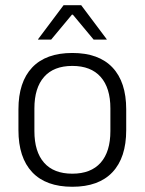

<svg xmlns="http://www.w3.org/2000/svg" viewBox="-20 -702 553 734"><path d="M256.5 12Q155.5 12 103 -43.8Q50.5 -99.5 50.5 -204.5V-284Q50.5 -388.5 103 -444Q155.5 -499.5 256.5 -499.5Q357.5 -499.5 410 -444Q462.5 -388.5 462.5 -284V-204.5Q462.5 -99.5 410 -43.8Q357.5 12 256.5 12ZM256.5 -38Q327.5 -38 364.8 -80Q402 -122 402 -201V-287.5Q402 -366 364.8 -408Q327.5 -450 256.5 -450Q185.5 -450 148.5 -408Q111.5 -366 111.5 -287.5V-201Q111.5 -122 148.5 -80Q185.5 -38 256.5 -38ZM125.5 -552 223 -682H290.5L388 -552V-550.5H338L258.5 -646H255L175.5 -550.5H125.5Z"/></svg>

Font: Anek Devanagari Medium Light
Style: Regular
Weight: 300
Version: Version 1.003